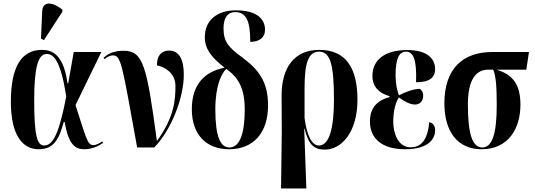

<svg xmlns="http://www.w3.org/2000/svg" viewBox="-20 -828 3001 1078"><path d="M227 -603 330 -762V-774C276 -818 220 -823 217 -766L210 -611ZM197 10C287 10 313 -54 338 -143H343C365 -14 403 10 454 10C494 10 533 -7 559 -26L554 -34C539 -25 521 -13 505 -13C470 -13 464 -53 404 -238L549 -536H394L363 -360H359C337 -523 272 -548 216 -548C101 -548 41 -454 41 -257C41 -65 109 10 197 10ZM228 -11C189 -11 172 -64 172 -265C172 -454 195 -525 242 -525C282 -525 321 -486 352 -286C313 -86 280 -11 228 -11Z M750 0H846C939 -95 1012 -275 1012 -409C1012 -496 985 -544 929 -544C893 -544 861 -523 861 -461C903 -454 965 -418 965 -346C965 -270 960 -172 861 -36C804 -460 784 -543 674 -543C637 -543 593 -535 561 -503L568 -496C586 -512 601 -517 614 -517C660 -517 665 -470 750 0Z M1266 10C1398 10 1485 -77 1485 -236C1485 -370 1432 -437 1341 -505C1263 -562 1235 -593 1235 -669C1235 -729 1259 -760 1300 -760C1367 -760 1385 -702 1385 -593C1435 -593 1468 -616 1468 -661C1468 -712 1434 -770 1304 -770C1201 -770 1130 -716 1130 -619C1130 -548 1173 -502 1241 -448C1131 -426 1057 -357 1057 -214C1057 -71 1140 10 1266 10ZM1268 0C1218 0 1189 -59 1189 -215C1189 -350 1226 -420 1251 -441C1319 -392 1354 -332 1354 -214C1354 -58 1318 0 1268 0Z M1558 230H1700L1688 -106H1690C1712 -14 1744 12 1805 12C1893 12 1987 -80 1987 -268C1987 -445 1923 -548 1773 -548C1634 -548 1560 -451 1561 -288L1562 -86ZM1770 -11C1731 -11 1702 -69 1690 -166V-333C1690 -480 1713 -538 1772 -538C1836 -538 1855 -460 1855 -269C1855 -105 1828 -11 1770 -11Z M2254 10C2394 10 2423 -55 2423 -96C2423 -116 2416 -137 2390 -142C2380 -32 2337 -1 2286 -1C2213 -1 2188 -83 2188 -144C2188 -214 2205 -260 2220 -281C2252 -257 2284 -241 2310 -241C2339 -241 2356 -263 2356 -290C2356 -313 2346 -323 2337 -329C2303 -329 2259 -313 2220 -293C2210 -318 2201 -355 2201 -406C2201 -504 2223 -538 2260 -538C2299 -538 2321 -497 2316 -366C2396 -366 2423 -396 2423 -440C2423 -490 2390 -547 2265 -547C2143 -547 2071 -493 2071 -402C2071 -342 2107 -305 2167 -288V-283C2102 -266 2057 -226 2057 -146C2057 -52 2123 10 2254 10Z M2684 10C2835 10 2902 -107 2902 -240C2902 -344 2867 -408 2767 -437H2935L2950 -536H2744C2580 -536 2475 -444 2475 -248C2475 -89 2549 10 2684 10ZM2688 0C2633 0 2607 -73 2607 -242C2607 -387 2656 -437 2722 -437H2749C2764 -405 2769 -343 2769 -238C2769 -70 2741 0 2688 0Z"/></svg>

Font: Noto Serif Display ExtraCondensed
Style: Bold
Weight: 700
Width: 2
Designer: Monotype Design Team
Foundry: Monotype Imaging Inc.
Version: Version 2.009